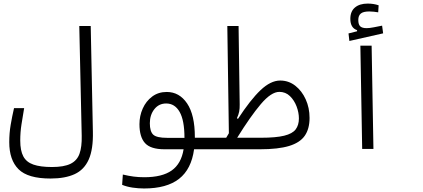

<svg xmlns="http://www.w3.org/2000/svg" viewBox="-20 -840 2384 1083"><path d="M265.1 167Q137.2 167 84.7 114.7Q32.2 62.5 32.2 -38.1Q32.2 -89.4 40.3 -136.5Q48.3 -183.6 59.1 -230H116.2Q108.4 -184.1 101.3 -139.2Q94.2 -94.2 94.2 -47.4Q94.2 9.8 111.6 42.2Q128.9 74.7 168.5 88.4Q208 102.1 273.4 102.1Q340.8 102.1 377.7 84Q414.6 65.9 428.5 27.1Q442.4 -11.7 440.9 -74.2L427.2 -693.4H491.7L503.9 -98.1Q506.3 2 480.5 59.8Q454.6 117.7 400.9 142.3Q347.2 167 265.1 167Z M792.5 223.1Q760.7 223.1 728 218.3Q695.3 213.4 668.9 202.6L672.9 144.5Q705.6 152.3 733.9 156Q762.2 159.7 793.9 159.7Q894.5 159.7 948.5 121.6Q1002.4 83.5 1015.6 2H907.7Q829.6 2 798.1 -32.7Q766.6 -67.4 766.6 -139.6Q766.6 -186.5 785.2 -228Q803.7 -269.5 838.4 -295.4Q873 -321.3 920.4 -321.3Q991.7 -321.3 1035.4 -256.6Q1079.1 -191.9 1079.1 -66.4Q1079.1 -64.5 1079.1 -63H1171.9Q1197.8 -63 1206.1 -56.4Q1214.4 -49.8 1214.4 -31.2Q1214.4 -11.2 1202.9 -4.6Q1191.4 2 1164.6 2H1074.7Q1059.6 114.3 990 168.7Q920.4 223.1 792.5 223.1ZM1020.5 -62.5Q1020.5 -160.6 993.4 -208.5Q966.3 -256.3 917.5 -256.3Q876 -256.3 850.6 -224.1Q825.2 -191.9 825.2 -145Q825.2 -98.1 844.5 -80.3Q863.8 -62.5 922.4 -62.5Q927.7 -62.5 934.1 -62.5Q940.4 -62.5 946.8 -62.5Q962.9 -62.5 981.9 -62.5Q1000.5 -62.5 1020.5 -62.5Z M1166 2 1171.9 -63H1255.9Q1263.7 -76.2 1271 -88.4L1262.2 -693.4H1325.7L1332 -251Q1332.5 -228.5 1329.1 -210.7Q1325.7 -192.9 1316.4 -173.3L1322.3 -169.4Q1392.6 -277.3 1449.7 -331.5Q1506.8 -385.7 1560.5 -385.7Q1607.9 -385.7 1645.3 -356.7Q1682.6 -327.6 1704.3 -279.8Q1726.1 -231.9 1726.1 -174.8Q1726.1 -113.3 1699 -74.2Q1671.9 -35.2 1610.6 -16.6Q1549.3 2 1446.3 2ZM1317.9 -63H1450.7Q1536.1 -63 1582.8 -74.5Q1629.4 -85.9 1647.7 -110.1Q1666 -134.3 1666 -171.9Q1666 -204.6 1653.1 -239.3Q1640.1 -273.9 1615.5 -297.9Q1590.8 -321.8 1555.7 -321.8Q1509.8 -321.8 1451.2 -252.7Q1392.6 -183.6 1317.9 -63Z M2022.9 0 2012.7 -582.5H2076.2L2086.4 0ZM1950.7 -608.9 1945.8 -651.4 1994.1 -663.6V-669.9Q1956.1 -682.6 1956.1 -733.9Q1956.1 -775.9 1982.4 -797.9Q2008.8 -819.8 2054.2 -819.8Q2087.4 -819.8 2115.7 -810.1L2113.3 -770.5Q2101.1 -772.5 2088.9 -773.9Q2076.7 -775.4 2063.5 -775.4Q2028.8 -775.4 2014.9 -763.4Q2001 -751.5 2001 -727.5Q2001 -701.7 2012 -691.4Q2022.9 -681.2 2047.9 -681.2Q2064 -681.2 2088.4 -686Q2112.8 -690.9 2135.3 -695.3L2141.1 -651.9Z"/></svg>

Font: CaskaydiaMono NF Light
Style: Regular
Weight: 300
Designer: Aaron Bell
Foundry: Saja Typeworks
Version: Version 2111.001; ttfautohint (v1.8.4);Nerd Fonts 3.1.1